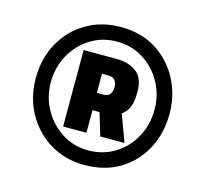

<svg xmlns="http://www.w3.org/2000/svg" viewBox="-87 -816 817 764"><g transform="rotate(15 321.5 -434.0)"><path d="M321 -150Q242 -150 180 -187.5Q118 -225 82 -289.5Q46 -354 46 -434Q46 -516 81.5 -580Q117 -644 179.5 -681Q242 -718 321 -718Q406 -718 467.5 -679Q529 -640 563 -575.5Q597 -511 597 -434Q597 -354 563 -289.5Q529 -225 467.5 -187.5Q406 -150 321 -150ZM321 -210Q383 -210 431.5 -240.5Q480 -271 507.5 -322Q535 -373 535 -434Q535 -495 507 -546Q479 -597 430.5 -627.5Q382 -658 321 -658Q261 -658 212.5 -627.5Q164 -597 136 -546Q108 -495 108 -434Q108 -373 136.5 -322Q165 -271 213.5 -240.5Q262 -210 321 -210ZM201 -276V-591H337Q386 -591 418.5 -567Q451 -543 451 -486Q451 -447 443 -425.5Q435 -404 413 -386L454 -276H354L326 -369H297V-276ZM296 -440H324Q341 -440 349.5 -451Q358 -462 358 -479Q358 -497 349.5 -508Q341 -519 323 -519H296Z"/></g></svg>

Font: Titillium Web SemiBold
Style: Regular
Weight: 600
Designer: Mohamed Gaber, Accademia di Belle Arti di Urbino
Foundry: Kief Type Foundry, Accademia di Belle Arti di Urbino
Version: Version 3.000; ttfautohint (v1.8.4)